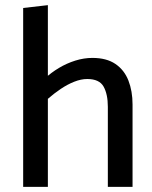

<svg xmlns="http://www.w3.org/2000/svg" viewBox="-20 -726 591 746"><path d="M166 -342Q190 -363 216 -380.5Q242 -398 268.5 -408.5Q295 -419 319 -419Q366 -419 382.5 -389.5Q399 -360 399 -311V0H495V-320Q495 -372 479 -413Q463 -454 428.5 -477.5Q394 -501 339 -501Q306 -501 272.5 -490.5Q239 -480 209 -462Q179 -444 154 -421ZM166 0V-706L70 -695V0Z"/></svg>

Font: Catamaran Medium
Style: Regular
Weight: 500
Designer: Pria Ravichandran
Version: Version 2.000